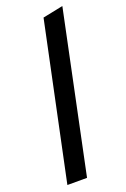

<svg xmlns="http://www.w3.org/2000/svg" viewBox="-143 -779 544 826"><g transform="rotate(-20 129.0 -365.5)"><path d="M258 -731 105 0H15L165 -712Z"/></g></svg>

Font: Rosa Sans
Style: Italic
Weight: 400
Italic angle: -12°
Designer: Pentagram / MCKL
Foundry: Pentagram / MCKL
Version: Version 1.005;September 16, 2019;FontCreator 11.5.0.2425 64-